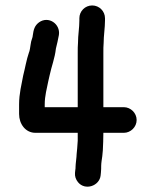

<svg xmlns="http://www.w3.org/2000/svg" viewBox="-20 -620 571 704"><path d="M271 -553V-545C271 -517 266 -492 266 -463C265 -453 265 -440 265 -425V-227H144V-237C144 -269 152 -296 157 -322L162 -344C169 -377 181 -406 185 -442C189 -459 193 -474 196 -492C202 -532 158 -563 123 -538C107 -526 103 -512 100 -489C100 -486 99 -483 98 -480C95 -472 93 -464 92 -455C91 -449 89 -432 86 -427C77 -401 72 -370 65 -343C59 -310 50 -277 50 -237V-202C50 -166 73 -133 110 -133H265V-104L263 -76L261 -55C261 -44 257 -19 257 -8C257 -5 257 -1 256 4L255 14C254 27 258 38 266 48C292 80 345 62 349 23L350 13C351 4 351 -5 351 -12C351 -22 354 -40 355 -47L357 -68C358 -90 359 -109 359 -133H434C459 -133 481 -154 481 -180C481 -206 459 -227 434 -227H359V-425C359 -440 359 -452 360 -462C360 -488 365 -519 365 -545V-553C365 -579 344 -600 318 -600C292 -600 271 -579 271 -553Z"/></svg>

Font: Electronic
Style: ExBlk
Weight: 900
Version: Version 1.011